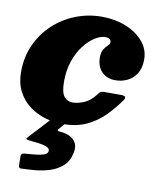

<svg xmlns="http://www.w3.org/2000/svg" viewBox="-99 -610 795 956"><g transform="rotate(10 298.0 -132.5)"><path d="M582.5 -367Q582.5 -323 564.8 -295Q547 -267 518.8 -253.5Q490.5 -240 458.5 -240Q416.5 -240 389.8 -266.5Q363 -293 363.5 -343Q364 -367 373.5 -381.2Q383 -395.5 392.8 -404.5Q402.5 -413.5 402.5 -422Q402.5 -431 395.8 -437Q389 -443 373 -443Q349 -443 320.8 -425.2Q292.5 -407.5 266.8 -374.2Q241 -341 224.8 -294.5Q208.5 -248 208.5 -190Q208.5 -134.5 225.2 -114.2Q242 -94 268 -94Q294 -94 325.8 -107.2Q357.5 -120.5 383 -154.5Q389 -163 394.8 -168Q400.5 -173 416 -173H499Q533 -173 518 -151Q488 -108 450 -68.8Q412 -29.5 360.5 -4.8Q309 20 237.5 20Q192 20 148 6.8Q104 -6.5 68.2 -33.5Q32.5 -60.5 11 -102Q-10.5 -143.5 -10.5 -200Q-10.5 -275 17.8 -337.2Q46 -399.5 94.8 -445Q143.5 -490.5 206.5 -515.2Q269.5 -540 339 -540Q405 -540 460.2 -518Q515.5 -496 549 -457Q582.5 -418 582.5 -367ZM60 260V211.5Q62 203 66.8 200.8Q71.5 198.5 79 198Q99.5 196.5 125 194.2Q150.5 192 170.2 186.2Q190 180.5 193 168Q196.5 153 179.5 145.5Q162.5 138 136.8 134.8Q111 131.5 89 129.5Q75 128 73.8 124.8Q72.5 121.5 79 115L186 -1Q190.5 -6 200.5 -6H249.5Q261 -6 263.8 -4Q266.5 -2 261 4L227.5 43Q219.5 51.5 219.8 55.2Q220 59 233 60Q280.5 63.5 303.8 88.2Q327 113 317 155Q307.5 197 279.8 221Q252 245 215.2 256.2Q178.5 267.5 141 270.5Q103.5 273.5 74 274.5Q60 275 60 260Z"/></g></svg>

Font: Besley* Fatface
Style: Italic
Weight: 900
Italic angle: -13°
Designer: Owen Earl
Foundry: indestructible type*
Version: Version 3.000; ttfautohint (v1.8.3)